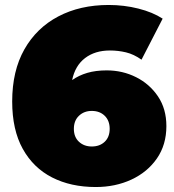

<svg xmlns="http://www.w3.org/2000/svg" viewBox="-20 -736 701 772"><path d="M365 16Q265 16 189.5 -22.5Q114 -61 71.5 -137.5Q29 -214 29 -328Q29 -451 78 -537.5Q127 -624 214.5 -670Q302 -716 417 -716Q479 -716 536.5 -701.5Q594 -687 634 -661L549 -496Q518 -518 486.5 -525.5Q455 -533 422 -533Q362 -533 322 -502.5Q282 -472 270 -414Q297 -433 331 -443Q365 -453 409 -453Q473 -453 527.5 -425.5Q582 -398 615.5 -348Q649 -298 649 -229Q649 -154 611 -99Q573 -44 508.5 -14Q444 16 365 16ZM349 -147Q381 -147 401 -166Q421 -185 421 -218Q421 -251 401 -270.5Q381 -290 349 -290Q318 -290 297.5 -270.5Q277 -251 277 -218Q277 -185 297.5 -166Q318 -147 349 -147Z"/></svg>

Font: Montserrat Black
Style: Regular
Weight: 900
Designer: Julieta Ulanovsky
Foundry: Julieta Ulanovsky
Version: Version 9.000; ttfautohint (v1.8.4.7-5d5b)